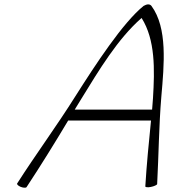

<svg xmlns="http://www.w3.org/2000/svg" viewBox="-20 -845 775 876"><path d="M101 9C167 -91 230 -193 291 -295H669C659 -195 649 -94 643 5C642 9 653 11 668 8C683 5 696 -1 697 -5C704 -138 705 -270 716 -403C729 -552 745 -717 671 -818C668 -822 663 -825 656 -825C650 -825 642 -822 635 -818C540 -741 416 -551 324 -406C240 -272 144 -142 59 -9C55 -5 62 2 73 7C85 12 97 13 101 9ZM351 -394C431 -524 517 -668 626 -763C689 -663 686 -528 678 -397C677 -379 675 -362 674 -345H321C331 -361 341 -378 351 -394Z"/></svg>

Font: Nupuram Thin Italic
Style: Regular
Weight: 100
Designer: Santhosh Thottingal (santhosh.thottingal@gmail.com)
Foundry: SMC
Version: Version 1.000